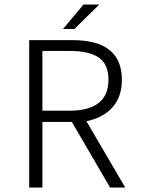

<svg xmlns="http://www.w3.org/2000/svg" viewBox="-20 -840 640 860"><path d="M262.2 -710 354 -819.8H424.8L313 -710ZM110.8 0V-660.2H305.2Q525.9 -660.2 525.9 -482.9Q525.9 -406.2 483.9 -359.4Q441.9 -312.5 367.2 -296.9L541 0H473.1L301.8 -293.9H169.9V0ZM169.9 -344.2H293Q377.4 -344.2 421.6 -378.7Q465.8 -413.1 465.8 -482.9Q465.8 -552.2 422.6 -582Q379.4 -611.8 293 -611.8H169.9Z"/></svg>

Font: Office Code Pro Light
Style: Regular
Weight: 300
Designer: Nathan Rutzky & Paul D. Hunt
Foundry: Adobe Systems Incorporated
Version: Version 1.004;PS 001.004;hotconv 1.0.70;makeotf.lib2.5.58329